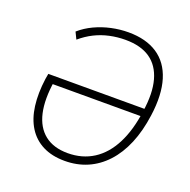

<svg xmlns="http://www.w3.org/2000/svg" viewBox="-128 -838 961 970"><g transform="rotate(20 353.0 -352.5)"><path d="M319 8Q251 8 201.5 -17Q152 -42 122.5 -89Q93 -136 84.5 -202Q76 -268 87 -348L92 -377H626L620 -336H116L133 -353Q117 -251 133 -180Q149 -109 196.5 -71.5Q244 -34 320 -34Q398 -34 457.5 -72Q517 -110 555 -184Q593 -258 607 -365Q622 -465 603 -533.5Q584 -602 533.5 -637Q483 -672 400 -672Q357 -672 315.5 -663Q274 -654 237 -635.5Q200 -617 166 -588L148 -625Q181 -654 222.5 -673.5Q264 -693 310 -703Q356 -713 402 -713Q496 -713 557.5 -672.5Q619 -632 643.5 -552.5Q668 -473 652 -358Q640 -270 611.5 -202Q583 -134 539.5 -87Q496 -40 440.5 -16Q385 8 319 8Z"/></g></svg>

Font: Nunito Sans 10pt SemiCondensed ExtraLight
Style: Italic
Weight: 250
Width: 4
Italic angle: -9°
Designer: Vernon Adams
Foundry: Vernon Adams
Version: Version 3.101;gftools[0.9.27]